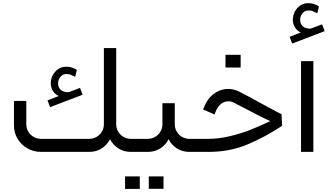

<svg xmlns="http://www.w3.org/2000/svg" viewBox="-20 -962 2090 1216"><path d="M676.9 -80Q696.2 -43.2 730.5 -21.6Q764.7 0 808.4 0H836.9V-82.7H808.4Q783.1 -82.7 761.9 -95.1Q740.8 -107.5 728.4 -128.7Q716 -149.8 716 -175.1V-657.6H637.9V-175.1Q637.9 -149.8 625.5 -128.7Q613.1 -107.5 591.7 -95.1Q570.3 -82.7 545 -82.7H239.4Q214.2 -82.7 192.8 -95.1Q171.4 -107.5 159 -128.7Q146.6 -149.8 146.6 -175.1V-322.6H68.5V-166.4Q68.5 -120.9 91.5 -82.7Q114.4 -44.6 153.7 -22.3Q193 0 239.4 0H545Q589.2 0 623.2 -21.6Q657.2 -43.2 676.9 -80ZM297.3 -283.5 503.2 -362.1 486.7 -405.3 415.4 -378.2Q381.9 -376.8 364.7 -392.9Q347.4 -409 347.9 -434.3Q347.9 -456.3 362.1 -474.7Q376.4 -493.1 399.4 -493.1Q414.5 -493.6 426.2 -489.2Q438 -484.8 452.7 -477Q455 -476.1 456.3 -475.2L466.9 -519.8Q450.8 -529 435.2 -534.2Q419.6 -539.5 399.4 -539.5Q370.4 -539.5 348.1 -524.1Q325.8 -508.7 313.6 -484.6Q301.5 -460.5 301.5 -434.3Q301.5 -407.6 315.3 -385.6Q329 -363.5 352 -353.9L280.8 -326.3Z M836.9 0H916.4Q960 0 994.3 -21.6Q1028.5 -43.2 1047.8 -80Q1067.1 -43.2 1101.3 -21.6Q1135.6 0 1179.2 0H1200.4V-82.7H1179.2Q1154.4 -82.7 1133 -95.1Q1111.7 -107.5 1099.3 -128.7Q1086.9 -149.8 1086.9 -175.1V-308.4H1008.7V-175.1Q1008.7 -149.8 996.3 -128.7Q983.9 -107.5 962.5 -95.1Q941.2 -82.7 916.4 -82.7H836.9Q818.5 -74 811.8 -57.7Q805.1 -41.4 811.8 -25Q818.5 -8.7 836.9 0ZM865.3 155.3Q818.5 155.3 772.1 155.3Q771.6 194.9 772.1 234.4Q818.5 234.4 865.3 234.4Q865.3 194.9 865.3 155.3ZM1015.6 155.3Q969.2 155.3 922.3 155.3Q922.3 194.9 922.3 233.9Q969.2 233.9 1015.6 233.9Q1016.1 194.9 1015.6 155.3Z M1200.4 0H1299.2Q1438.4 0 1551 -48.7Q1663.6 -97.4 1749.5 -154.4Q1764.7 -164.5 1766.5 -165.4L1762.9 -239.9Q1758.7 -239.9 1733 -253.7Q1707.3 -267.5 1652.6 -297.3Q1540 -359.4 1493.6 -382.4Q1451.7 -403 1408.3 -398Q1364.9 -392.9 1329 -364Q1293.2 -335 1273.9 -286.8L1266.5 -268.8L1338.2 -237.1L1346 -255.5Q1355.2 -281.2 1373.6 -298.5Q1392 -315.7 1415.4 -319.6Q1438.9 -323.5 1462.8 -311.1Q1470.1 -307.4 1486.7 -298.7Q1639.2 -217.8 1691.6 -194.9Q1688.4 -193.5 1680.6 -189.8Q1620.9 -161.8 1565.9 -139.9Q1511 -118.1 1439.8 -100.4Q1368.6 -82.7 1299.2 -82.7H1200.4Q1182 -74 1175.3 -57.7Q1168.7 -41.4 1175.3 -25Q1182 -8.7 1200.4 0ZM1504.1 -614.9Q1455.9 -614.9 1408.1 -614.9Q1407.6 -574.9 1408.1 -534.5Q1408.1 -534.5 1504.1 -534.5Q1504.1 -574.9 1504.1 -614.9Z M1886.5 0H1964.6V-574.9H1886.5ZM1830.4 -686.1 2036.3 -764.7 2019.8 -807.9 1948.5 -780.8Q1915 -779.4 1897.7 -795.5Q1880.5 -811.6 1881 -836.9Q1881 -858.9 1895.2 -877.3Q1909.5 -895.7 1932.4 -895.7Q1947.6 -896.1 1959.3 -891.8Q1971 -887.4 1985.8 -879.6Q1988.1 -878.7 1989.4 -877.8L2000 -922.3Q1983.9 -931.5 1968.3 -936.8Q1952.7 -942.1 1932.4 -942.1Q1903.5 -942.1 1881.2 -926.7Q1858.9 -911.3 1846.7 -887.2Q1834.6 -863.1 1834.6 -836.9Q1834.6 -810.2 1848.3 -788.1Q1862.1 -766.1 1885.1 -756.4L1813.9 -728.9Z"/></svg>

Font: Arad
Style: Regular
Weight: 400
Designer: Mohammad Darvishi
Version: Version 1.010;September 21, 2024;FontCreator 15.0.0.2992 64-